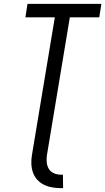

<svg xmlns="http://www.w3.org/2000/svg" viewBox="-20 -755 547 998"><path d="M298 223Q274 223 251 219Q228 215 208 205Q188 195 173.5 179Q159 163 151.5 142Q144 121 143 97.5Q142 74 146 51L265 -665H112L123 -735H507L496 -665H343L224 51Q221 70 223 89.5Q225 109 234.5 124Q244 139 261 146Q278 153 297 153H307L308 223Z"/></svg>

Font: Iosevka Algr
Style: Italic
Weight: 400
Italic angle: -9°
Monospace: yes
Designer: Belleve Invis
Foundry: Belleve Invis
Version: Version 26.0.2; ttfautohint (v1.8.3)